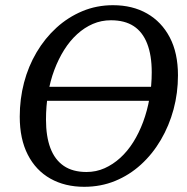

<svg xmlns="http://www.w3.org/2000/svg" viewBox="-20 -703 719 739"><path d="M585 -315H135L140 -369H590ZM304 16Q230 16 174 -15.5Q118 -47 87 -107.5Q56 -168 56 -254Q56 -322 72.5 -385Q89 -448 121 -502Q153 -556 197.5 -596.5Q242 -637 297 -660Q352 -683 415 -683Q490 -683 546 -651Q602 -619 633.5 -559Q665 -499 665 -413Q665 -345 648 -282Q631 -219 599 -164.5Q567 -110 522.5 -69.5Q478 -29 423 -6.5Q368 16 304 16ZM313 -41Q350 -41 382.5 -55.5Q415 -70 443 -95.5Q471 -121 493 -156Q515 -191 531 -234Q547 -277 555.5 -325.5Q564 -374 564 -425Q564 -490 546.5 -535Q529 -580 494.5 -602.5Q460 -625 407 -625Q370 -625 337.5 -611Q305 -597 277 -571.5Q249 -546 227 -511Q205 -476 189 -433.5Q173 -391 165 -342.5Q157 -294 157 -243Q157 -178 174 -133Q191 -88 225.5 -64.5Q260 -41 313 -41Z"/></svg>

Font: Source Serif 4 Medium
Style: Italic
Weight: 500
Italic angle: -12°
Designer: Frank Grießhammer
Foundry: Adobe Systems Incorporated
Version: Version 4.004;hotconv 1.0.116;makeotfexe 2.5.65601